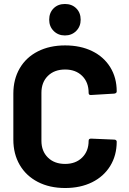

<svg xmlns="http://www.w3.org/2000/svg" viewBox="-20 -936 648 964"><path d="M307 8Q229 8 170 -22.5Q111 -53 79 -108Q47 -163 47 -235V-466Q47 -538 79 -593Q111 -648 170 -678Q229 -708 307 -708Q384 -708 442.5 -679.5Q501 -651 533.5 -598.5Q566 -546 566 -477Q566 -468 554 -466L437 -459H435Q425 -459 425 -470Q425 -523 392.5 -555Q360 -587 307 -587Q253 -587 220.5 -555Q188 -523 188 -470V-229Q188 -177 220.5 -145Q253 -113 307 -113Q360 -113 392.5 -145Q425 -177 425 -229Q425 -240 437 -240L554 -235Q559 -235 562.5 -232Q566 -229 566 -225Q566 -156 533.5 -103Q501 -50 442.5 -21Q384 8 307 8ZM306 -758Q272 -758 249.5 -780.5Q227 -803 227 -837Q227 -872 249 -894Q271 -916 306 -916Q341 -916 363 -894Q385 -872 385 -837Q385 -803 362.5 -780.5Q340 -758 306 -758Z"/></svg>

Font: LinhAnh
Style: Bold
Weight: 700
Designer: Jeremy Tribby
Foundry: Tribby Type
Version: Version 1.408